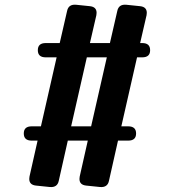

<svg xmlns="http://www.w3.org/2000/svg" viewBox="-20 -783 731 807"><path d="M227 -23Q221 6 189 3L131 -3Q103 -6 103 -31Q103 -37 104 -41L138 -192H113Q80 -192 80 -222Q80 -252 113 -252H152L218 -542H172Q139 -542 139 -572Q139 -602 172 -602H231L262 -737Q268 -766 300 -763L358 -757Q386 -754 386 -729Q386 -723 385 -719L358 -602H442L473 -737Q479 -766 511 -763L569 -757Q597 -754 597 -729Q597 -723 596 -719L569 -602H578Q611 -602 611 -572Q611 -542 578 -542H556L490 -252H519Q552 -252 552 -222Q552 -192 519 -192H476L438 -23Q432 6 400 3L342 -3Q314 -6 314 -31Q314 -37 315 -41L349 -192H265ZM279 -252H363L429 -542H345Z"/></svg>

Font: Yusei Magic
Style: Regular
Weight: 400
Designer: Tanukizamurai
Foundry: Yusei Magic Project
Version: Version 1.200